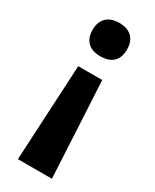

<svg xmlns="http://www.w3.org/2000/svg" viewBox="-190 -596 665 826"><g transform="rotate(30 143.0 -183.0)"><path d="M82 -295.9H201.2L226.1 180.2H57.1ZM228 -462.9Q228 -439.9 221.4 -424.1Q214.8 -408.2 203.1 -398.4Q191.4 -388.7 175.8 -384.3Q160.2 -379.9 142.1 -379.9Q125 -379.9 109.6 -384.3Q94.2 -388.7 82.5 -398.4Q70.8 -408.2 64 -424.1Q57.1 -439.9 57.1 -462.9Q57.1 -484.9 64 -500.7Q70.8 -516.6 82.5 -526.6Q94.2 -536.6 109.6 -541.3Q125 -545.9 142.1 -545.9Q160.2 -545.9 175.8 -541.3Q191.4 -536.6 203.1 -526.6Q214.8 -516.6 221.4 -500.7Q228 -484.9 228 -462.9Z"/></g></svg>

Font: Droid Sans
Style: Bold
Weight: 700
Foundry: Ascender Corporation
Version: Version 1.00 build 112